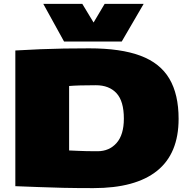

<svg xmlns="http://www.w3.org/2000/svg" viewBox="-20 -959 968 989"><path d="M461 10Q374 10 305.5 8.5Q237 7 177.5 4.5Q118 2 59 0V-699Q128 -703 189 -705.5Q250 -708 310.5 -709Q371 -710 440 -710Q602 -710 703.5 -672Q805 -634 852.5 -553.5Q900 -473 900 -347Q900 -168 789 -79Q678 10 461 10ZM482 -180Q543 -180 580.5 -222.5Q618 -265 618 -348Q618 -438 580 -479Q542 -520 474 -520Q428 -520 393.5 -519Q359 -518 336 -516V-184Q362 -183 382.5 -182Q403 -181 426 -180.5Q449 -180 482 -180ZM720 -939 607 -745H310L203 -939H404L462 -843L519 -939Z"/></svg>

Font: Georama Extended Black
Style: Regular
Weight: 900
Width: 7
Designer: Jean-Baptiste Levee
Foundry: Production Type
Version: Version 1.000